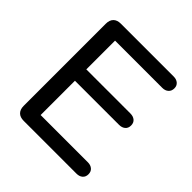

<svg xmlns="http://www.w3.org/2000/svg" viewBox="-181 -803 936 936"><g transform="rotate(45 287.0 -335.0)"><path d="M71.6 -51.9V-618.1Q71.6 -643.2 85 -656.6Q98.3 -670 123.5 -670H487.5Q506.9 -670 518.9 -659.7Q531 -649.3 531 -631.6Q531 -612.8 518.9 -602.2Q506.9 -591.5 487.5 -591.5H161.8V-393.4H465.6Q485.6 -393.4 497.7 -383.1Q509.8 -372.8 509.8 -354.4Q509.8 -335.6 497.7 -325.3Q485.6 -315 465.6 -315H161.8V-78.5H487.5Q506.9 -78.5 518.9 -68.1Q531 -57.8 531 -39.4Q531 -20.7 518.9 -10.3Q506.9 0 487.5 0H123.5Q98.3 0 85 -13.4Q71.6 -26.8 71.6 -51.9Z"/></g></svg>

Font: SN Pro Thin
Style: Regular
Weight: 200
Designer: Tobias Whetton
Foundry: Supernotes
Version: Version 1.003;Glyphs 3.3 (3324)